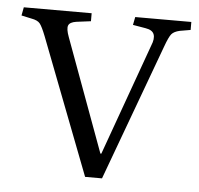

<svg xmlns="http://www.w3.org/2000/svg" viewBox="-43 -552 618 596"><g transform="rotate(5 266.0 -254.0)"><path d="M243.2 0 80.1 -423.8Q68.4 -453.6 61 -462.6Q53.7 -471.7 34.2 -475.1L2.9 -481.9L7.8 -507.8H219.2V-482.9L173.8 -477.1Q153.8 -474.1 149.7 -463.6Q145.5 -453.1 154.8 -428.2L284.2 -76.2H287.1L412.1 -423.8Q421.4 -445.8 416.5 -459.2Q411.6 -472.7 390.1 -476.1L350.1 -482.9L355 -507.8H529.8V-482.9L496.1 -477.1Q478.5 -473.1 470.9 -464.1Q463.4 -455.1 452.1 -423.8L295.9 0Z"/></g></svg>

Font: Literata Light
Style: Regular
Weight: 300
Designer: Latin by Veronika Burian and Jose Scaglione. Greek by Irene Vlachou. Cyrillic by Vera Evstafieva.
Foundry: TypeTogether
Version: Version 3.021